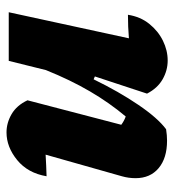

<svg xmlns="http://www.w3.org/2000/svg" viewBox="8 -548 547 604"><g transform="rotate(-90 282.0 -245.5)"><path d="M290 -57 344 -221 335 -225Q296 -145 254.5 -84Q213 -23 178 3Q159 6 142 6Q87 6 55.5 -20.5Q24 -47 24 -93Q24 -115 30 -136L98 -376Q64 -374 30 -373Q40 -432 81 -465.5Q122 -499 168 -499Q198 -499 225.5 -483Q253 -467 269 -433L192 -138Q204 -129 218 -124Q261 -175 297 -236.5Q333 -298 364 -375L393 -492H546L464 -114Q500 -117 538 -117Q532 -78 509.5 -50Q487 -22 456.5 -7Q426 8 394 8Q363 8 335 -8Q307 -24 290 -57Z"/></g></svg>

Font: Piazzolla ExtraBold
Style: Italic
Weight: 800
Italic angle: -11.3°
Designer: Juan Pablo del Peral
Foundry: Huerta Tipografica
Version: Version 1.330